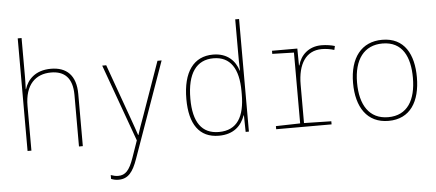

<svg xmlns="http://www.w3.org/2000/svg" viewBox="-60 -902 2935 1291"><g transform="rotate(-5 1407.5 -257.0)"><path d="M98 0H124V-301C124 -446 197 -512 301 -512C390 -512 445 -464 445 -348V0H471V-352C471 -478 408 -537 302 -537C197 -537 143 -478 124 -415H122C123 -444 124 -464 124 -495V-760H98Z M691 246C756 246 789 204 820 116L1049 -528H1021L892 -163C872 -108 862 -81 850 -42H848C837 -76 828 -100 807 -160L675 -528H648L836 -7L796 108C767 191 739 220 691 220C673 220 658 216 641 210V236C659 243 673 246 691 246Z M1389 10C1491 10 1542 -45 1566 -112H1568L1570 0H1592V-760H1566V-535C1566 -496 1566 -455 1568 -414H1566C1546 -479 1495 -537 1396 -537C1266 -537 1192 -438 1192 -254C1192 -85 1257 10 1389 10ZM1391 -15C1276 -15 1219 -96 1219 -254C1219 -427 1283 -512 1397 -512C1511 -512 1566 -427 1566 -275V-255C1566 -105 1516 -15 1391 -15Z M1776 0H2150V-21L1966 -25V-284C1966 -423 2021 -510 2128 -510C2157 -510 2188 -505 2212 -497L2218 -523C2197 -530 2161 -536 2128 -536C2041 -536 1986 -481 1969 -414H1966L1965 -528H1794V-507L1940 -503V-25L1776 -21Z M2534 10C2681 10 2749 -103 2749 -266C2749 -419 2689 -537 2538 -537C2398 -537 2318 -434 2318 -264C2318 -102 2389 10 2534 10ZM2534 -15C2406 -15 2345 -114 2345 -264C2345 -421 2414 -512 2538 -512C2673 -512 2722 -405 2722 -265C2722 -115 2664 -15 2534 -15Z"/></g></svg>

Font: Noto Sans Mono SemiCondensed Thin
Style: Regular
Weight: 100
Width: 4
Designer: Monotype Design Team
Foundry: Monotype Imaging Inc.
Version: Version 2.014